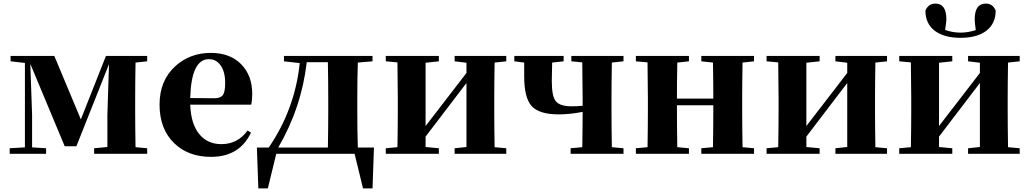

<svg xmlns="http://www.w3.org/2000/svg" viewBox="-20 -858 5742 1071"><path d="M736 -509Q734 -393 734 -308V-238Q734 -153 736 -37L801 -31V0H505V-31L579 -38V-216L588 -500L406 -42H341L149 -502L159 -218V-36L237 -31V0H34V-31L119 -36V-507L39 -516V-546H283L431 -192L571 -546H801V-516Z M1177 -310Q1211 -310 1224 -329Q1236 -347 1236 -395Q1236 -459 1210 -494Q1186 -528 1145 -528Q1047 -528 1041 -311ZM1380 -118Q1316 17 1157 17Q1030 17 952 -59Q870 -138 870 -275Q870 -409 959 -490Q1041 -563 1156 -563Q1265 -563 1328 -497Q1387 -434 1387 -335Q1387 -297 1381 -274H1041Q1045 -163 1095 -106Q1140 -54 1215 -54Q1306 -54 1361 -130Z M1809 -35Q1811 -151 1811 -238V-308Q1811 -395 1809 -511H1691Q1662 -258 1532 -35ZM2066 -35 2058 193H2005L1958 0H1521L1474 193H1421L1413 -35H1479Q1625 -248 1652 -506L1564 -516V-546H2058V-516L1976 -509Q1973 -421 1973 -308V-238Q1973 -122 1976 -35Z M2739 -509Q2737 -393 2737 -308V-238Q2737 -153 2739 -37L2804 -31V0H2516V-31L2582 -38V-395L2354 -96V-38L2428 -31V0H2132V-31L2197 -37Q2199 -153 2199 -238V-308Q2199 -392 2197 -510L2132 -516V-546H2428V-516L2354 -508V-155L2582 -451V-508L2516 -516V-546H2804V-516Z M3393 -509Q3391 -393 3391 -308V-238Q3391 -153 3393 -37L3458 -31V0H3163V-31L3228 -37Q3230 -149 3230 -234Q3160 -220 3096 -220Q2987 -220 2945 -267Q2904 -313 2904 -433V-509L2849 -516V-546H3124V-516L3060 -509Q3058 -447 3058 -406Q3058 -323 3079 -295Q3102 -265 3168 -265Q3199 -265 3230 -268V-308Q3230 -392 3228 -510L3167 -516V-546H3458V-516Z M4122 -509Q4120 -393 4120 -308V-238Q4120 -153 4122 -37L4186 -31V0H3892V-31L3957 -37Q3959 -153 3959 -271H3756Q3756 -153 3758 -37L3823 -31V0H3527V-31L3592 -37Q3594 -153 3594 -238V-308Q3594 -392 3592 -510L3527 -516V-546H3823V-516L3758 -509Q3756 -399 3756 -308H3959Q3959 -399 3957 -509L3892 -516V-546H4186V-516Z M4863 -509Q4861 -393 4861 -308V-238Q4861 -153 4863 -37L4928 -31V0H4640V-31L4706 -38V-395L4478 -96V-38L4552 -31V0H4256V-31L4321 -37Q4323 -153 4323 -238V-308Q4323 -392 4321 -510L4256 -516V-546H4552V-516L4478 -508V-155L4706 -451V-508L4640 -516V-546H4928V-516Z M5196 -685Q5142 -725 5142 -799Q5159 -838 5198 -838Q5259 -838 5259 -750Q5259 -738 5252 -691Q5294 -676 5338 -676Q5379 -676 5423 -690Q5417 -732 5417 -750Q5417 -838 5479 -838Q5518 -838 5534 -799Q5534 -725 5480 -685Q5428 -647 5338 -647Q5248 -647 5196 -685ZM5603 -509Q5601 -393 5601 -308V-238Q5601 -153 5603 -37L5668 -31V0H5380V-31L5446 -38V-395L5218 -96V-38L5292 -31V0H4996V-31L5061 -37Q5063 -153 5063 -238V-308Q5063 -392 5061 -510L4996 -516V-546H5292V-516L5218 -508V-155L5446 -451V-508L5380 -516V-546H5668V-516Z"/></svg>

Font: Source Han Serif CN Heavy
Style: Regular
Weight: 900
Designer: Ryoko NISHIZUKA  (kana & ideographs); Frank Grießhammer (Latin, Greek & Cyrillic); Wenlong ZHANG  (bopomofo); Sandoll Co
Foundry: Adobe Systems Incorporated
Version: Version 1.000;PS 1;hotconv 16.6.53;makeotf.lib2.5.65590